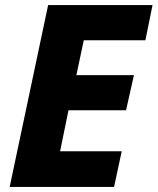

<svg xmlns="http://www.w3.org/2000/svg" viewBox="-20 -734 619 754"><path d="M18 0 169 -714H579L551 -576H309L280 -439H506L475 -301H249L216 -140H458L428 0Z"/></svg>

Font: Noto Sans ExtraBold
Style: Italic
Weight: 800
Italic angle: -12°
Designer: Monotype Design Team
Foundry: Monotype Imaging Inc.
Version: Version 2.013; ttfautohint (v1.8.4.7-5d5b)